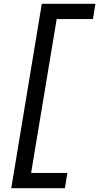

<svg xmlns="http://www.w3.org/2000/svg" viewBox="-20 -843 540 1006"><path d="M39 143 199 -823H480L467 -743H277L143 63H333L320 143Z"/></svg>

Font: Iosevka Term Curly Medium
Style: Italic
Weight: 500
Italic angle: -9°
Designer: Belleve Invis
Foundry: Belleve Invis
Version: Version 32.3.0